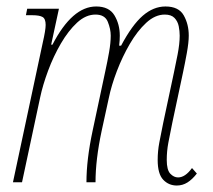

<svg xmlns="http://www.w3.org/2000/svg" viewBox="-20 -563 657 593"><path d="M526 10Q501 10 484 -8Q467 -26 467 -69Q467 -96 472 -122.5Q477 -149 484 -183L517 -338Q522 -361 528.5 -394.5Q535 -428 535 -453Q535 -467 532 -482Q529 -497 519 -507.5Q509 -518 489 -518Q459 -518 431.5 -492.5Q404 -467 381 -427.5Q358 -388 341 -343.5Q324 -299 316 -260L294 -159Q275 -70 275 0H247Q247 -70 266 -159L305 -342Q312 -374 317 -402.5Q322 -431 322 -453Q322 -473 313 -495.5Q304 -518 275 -518Q245 -518 218 -493Q191 -468 168 -428.5Q145 -389 128.5 -344.5Q112 -300 104 -262L48 0H20L112 -431Q121 -470 121 -486Q121 -505 111.5 -510.5Q102 -516 80 -516H60L64 -536H162L138 -425H142Q203 -543 277 -543Q317 -543 333.5 -515.5Q350 -488 350 -453Q350 -446 349.5 -438Q349 -430 348 -422H354Q388 -486 421 -514.5Q454 -543 491 -543Q532 -543 547.5 -515.5Q563 -488 563 -453Q563 -432 557 -399Q551 -366 545 -338L512 -183Q505 -149 500 -122.5Q495 -96 495 -69Q495 -38 506 -26.5Q517 -15 530 -15Q552 -15 573 -44L588 -27Q574 -9 559 0.5Q544 10 526 10Z"/></svg>

Font: Noto Serif ExtraCondensed Thin
Style: Italic
Weight: 100
Width: 2
Italic angle: -12°
Designer: Monotype Design Team
Foundry: Monotype Imaging Inc.
Version: Version 2.013